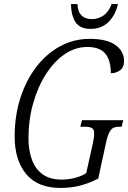

<svg xmlns="http://www.w3.org/2000/svg" viewBox="-20 -914 630 944"><path d="M277 10Q165 10 108.5 -58.5Q52 -127 52 -243Q52 -343 79.5 -430Q107 -517 157 -583Q207 -649 274.5 -686Q342 -723 421 -723Q504 -723 547 -693Q590 -663 590 -613Q590 -584 571 -569Q552 -554 525 -554Q525 -617 498 -650Q471 -683 409 -683Q350 -683 298 -647.5Q246 -612 206 -549.5Q166 -487 143 -406Q120 -325 120 -234Q120 -176 136.5 -130Q153 -84 189 -57.5Q225 -31 285 -31Q316 -31 349 -39.5Q382 -48 404 -63L437 -211Q443 -241 443 -257Q443 -279 431 -285Q419 -291 394 -291H375L383 -323H586L578 -291H567Q551 -291 539.5 -286.5Q528 -282 518.5 -265Q509 -248 501 -211L463 -36Q418 -13 374 -1.5Q330 10 277 10ZM426 -772Q374 -772 352 -804Q330 -836 329 -894H361Q362 -857 380.5 -838.5Q399 -820 431 -820Q463 -820 488.5 -837.5Q514 -855 529 -894H560Q547 -838 512.5 -805Q478 -772 426 -772Z"/></svg>

Font: Noto Serif Condensed Light
Style: Italic
Weight: 300
Width: 3
Italic angle: -12°
Designer: Monotype Design Team
Foundry: Monotype Imaging Inc.
Version: Version 2.014; ttfautohint (v1.8.4.7-5d5b)